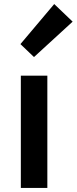

<svg xmlns="http://www.w3.org/2000/svg" viewBox="-20 -929 379 949"><path d="M83 0V-555H214V0ZM148 -647 81 -711 248 -909 339 -822Z"/></svg>

Font: Noto Sans KR SemiBold
Style: Regular
Weight: 600
Designer: Ryoko NISHIZUKA  (kana, bopomofo & ideographs); Paul D. Hunt (Latin, Greek & Cyrillic); Sandoll Communications , Soo-you
Foundry: Adobe
Version: Version 2.004-H2;hotconv 1.0.118;makeotfexe 2.5.65603